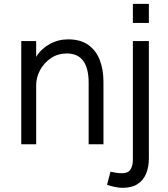

<svg xmlns="http://www.w3.org/2000/svg" viewBox="-20 -726 847 966"><path d="M500.5 0H426V-309.5Q426 -457 316 -457Q271.5 -457 236.8 -433.8Q202 -410.5 182 -373.8Q162 -337 162 -297V0H87V-519.5H162V-440Q186.5 -480 229.5 -504Q272.5 -528 323 -528Q385 -528 424.2 -500Q463.5 -472 482 -423.8Q500.5 -375.5 500.5 -315.5ZM729 -610.5H648.5V-706.5H729ZM596.5 219Q578.5 219 556.2 214.2Q534 209.5 518.5 203.5L536 137.5Q568 145.5 594.5 145.5Q624.5 145.5 636.5 126.8Q648.5 108 648.5 77.5V-519.5H729V71.5Q729 114 715.2 147.5Q701.5 181 672.2 200Q643 219 596.5 219Z"/></svg>

Font: Acari Sans
Style: Regular
Weight: 400
Designer: Alfredo Marco Pradil and Stefan Peev (font) & Cristiano Sobral (main changes)
Foundry: Alfredo Marco Pradil and Stefan Peev (font) & Cristiano Sobral (main changes)
Version: Version 1.063; ttfautohint (v1.8.3)